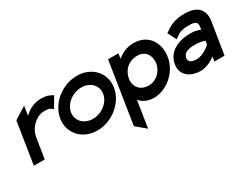

<svg xmlns="http://www.w3.org/2000/svg" viewBox="-70 -916 2011 1572"><g transform="rotate(-30 936.0 -130.5)"><path d="M19 0H122L152 -190C160 -238 184 -276 213 -302C239 -326 274 -345 317 -345C361 -345 365 -340 380 -329L394 -319L452 -417L439 -424C414 -436 400 -447 341 -447C276 -447 223 -417 182 -378L196 -466L81 -394Z M399 -226C378 -95 477 11 616 11C755 11 886 -95 907 -226C928 -357 830 -462 691 -462C552 -462 420 -357 399 -226ZM501 -226C513 -301 591 -361 675 -361C759 -361 817 -301 805 -226C793 -151 716 -90 632 -90C548 -90 489 -151 501 -226Z M890 129 981 205 1020 -45C1048 -13 1090 11 1151 11C1264 11 1392 -84 1414 -225C1433 -342 1371 -462 1226 -462C1164 -462 1114 -438 1072 -403L1079 -451H981ZM1049 -225C1061 -303 1119 -357 1204 -357C1277 -357 1317 -296 1306 -225C1296 -160 1240 -98 1163 -98C1080 -98 1039 -161 1049 -225Z M1434 -140C1419 -47 1490 11 1593 11C1649 11 1701 -20 1733 -43L1726 0H1822L1869 -295C1887 -407 1826 -462 1707 -462C1624 -462 1569 -438 1520 -401L1508 -393L1550 -311L1565 -323C1603 -353 1633 -361 1691 -361C1755 -361 1774 -347 1766 -299L1763 -280C1743 -288 1710 -298 1672 -298C1560 -298 1452 -255 1434 -140ZM1541 -141C1548 -185 1593 -199 1657 -199C1694 -199 1730 -190 1748 -184L1743 -151C1729 -137 1671 -88 1612 -88C1561 -88 1535 -105 1541 -141Z"/></g></svg>

Font: Charger Sport
Style: BlkObl
Weight: 900
Designer: Jasper
Foundry: Cannot Into Space Fonts
Version: Version 1.1